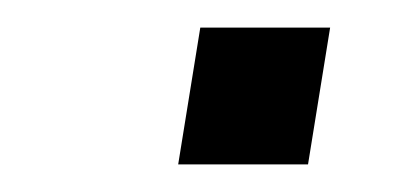

<svg xmlns="http://www.w3.org/2000/svg" viewBox="-20 -338 298 139"><path d="M109 -219 125 -318H219L203 -219Z"/></svg>

Font: Sora Light
Style: Italic
Weight: 300
Designer: Jonathan Barnbrook, Juli√°n Moncada
Version: Version 1.000